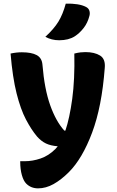

<svg xmlns="http://www.w3.org/2000/svg" viewBox="-20 -834 640 1054"><path d="M100 -547Q153 -547 181.5 -531.5Q210 -516 213 -479Q224 -345 255.5 -256.5Q287 -168 333 -117H339Q362 -185 376.5 -291Q391 -397 388 -540Q408 -545 422 -546.5Q436 -548 449 -548Q499 -548 529.5 -529Q560 -510 555 -460Q539 -248 485.5 -105.5Q432 37 358 111Q316 153 274 176.5Q232 200 189 200Q150 200 124 174Q109 159 100 127Q91 95 91 55V51H116Q159 51 203 36Q247 21 284 -16Q291 -23 297 -31Q258 -34 232 -46.5Q206 -59 183 -85Q152 -122 122.5 -178Q93 -234 71 -321.5Q49 -409 38 -540Q70 -547 100 -547ZM341 -814Q376 -815 404.5 -810.5Q433 -806 452 -796Q466 -789 470.5 -775.5Q475 -762 471 -747Q461 -708 439 -680Q417 -652 391 -635Q357 -613 305 -613Q263 -613 229 -632Q276 -675 300.5 -715Q325 -755 341 -814Z"/></svg>

Font: Recursive Mn Csl St XBd
Style: Regular
Weight: 800
Monospace: yes
Version: Version 1.079;hotconv 1.0.112;makeotfexe 2.5.65598; ttfautoh